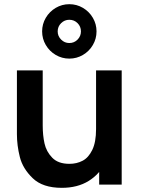

<svg xmlns="http://www.w3.org/2000/svg" viewBox="-20 -873 666 908"><path d="M307.8 -595.8Q273.1 -595.8 243.5 -613.2Q214 -630.6 196.6 -660.1Q179.2 -689.7 179.2 -724.5Q179.2 -759.2 196.6 -788.8Q214 -818.3 243.5 -835.8Q273.1 -853.2 307.8 -853.2Q342.7 -853.2 372.2 -835.8Q401.8 -818.3 419.1 -788.8Q436.5 -759.2 436.5 -724.5Q436.5 -689.7 419.1 -660.1Q401.8 -630.6 372.2 -613.2Q342.7 -595.8 307.8 -595.8ZM307.8 -669.5Q330.8 -669.5 346.8 -685.8Q362.8 -702 362.8 -724.5Q362.8 -747.5 346.8 -763.5Q330.8 -779.5 307.8 -779.5Q285.3 -779.5 269.1 -763.5Q252.8 -747.5 252.8 -724.5Q252.8 -702 269.1 -685.8Q285.3 -669.5 307.8 -669.5ZM272.3 15.3Q181.8 15.3 134.7 -30.3Q87.5 -75.8 73.8 -130.5Q60 -185.2 60 -238.5V-540H182V-279.8Q182 -233 190.5 -194.7Q198.9 -156.3 227 -127.2Q255 -98.2 308.2 -98.2Q342.8 -98.2 370.7 -112.8Q398.5 -127.3 416.4 -164Q434.3 -200.7 434.3 -262.5L505.8 -231.8Q505.8 -162.1 478.8 -106Q451.8 -49.8 399.2 -17.2Q346.5 15.3 272.3 15.3ZM449 0V-167.5H434.3V-540H555.5V0Z"/></svg>

Font: Hauora
Style: Regular
Weight: 400
Designer: Wayne Shih
Foundry: WCYS
Version: Version 1.001